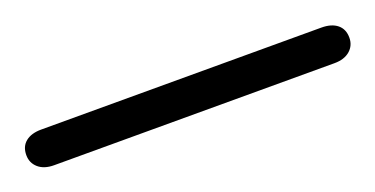

<svg xmlns="http://www.w3.org/2000/svg" viewBox="-41 -31 494 253"><g transform="rotate(-20 206.5 96.0)"><path d="M10 71Q-4 71 -12 77.5Q-20 84 -20 96Q-20 107 -12 114Q-4 121 10 121H403Q417 121 425 114Q433 107 433 96Q433 84 425 77.5Q417 71 403 71Z"/></g></svg>

Font: Beiruti
Style: Regular
Weight: 400
Version: Version 1.00